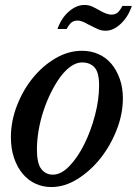

<svg xmlns="http://www.w3.org/2000/svg" viewBox="-20 -745 563 775"><path d="M187 10Q153 10 123.5 -3.5Q94 -17 72 -43Q50 -69 37 -106.5Q24 -144 24 -191Q24 -256 48.5 -319Q73 -382 113 -431Q153 -480 204.5 -510Q256 -540 311 -540Q347 -540 377.5 -526.5Q408 -513 429.5 -487.5Q451 -462 463.5 -426.5Q476 -391 476 -348Q476 -285 451 -221Q426 -157 385.5 -106Q345 -55 293 -22.5Q241 10 187 10ZM193 -40Q227 -40 260.5 -75Q294 -110 320.5 -163.5Q347 -217 363.5 -280Q380 -343 380 -400Q380 -453 361.5 -473Q343 -493 311 -493Q289 -493 266.5 -477.5Q244 -462 224 -435Q204 -408 186.5 -373Q169 -338 156 -299Q143 -260 136 -219.5Q129 -179 129 -142Q129 -85 147 -62.5Q165 -40 193 -40ZM212 -628Q228 -673 258.5 -699Q289 -725 321 -725Q337 -725 351 -719Q363 -714 389 -699Q414 -686 429 -686Q445 -686 454.5 -694Q464 -702 474 -721H512Q498 -678 468 -649.5Q438 -621 407 -621Q389 -621 376 -627Q369 -630 359 -635Q349 -640 335 -647Q309 -662 294 -662Q279 -662 269.5 -655Q260 -648 249 -628Z"/></svg>

Font: SVN-Libre Baskerville
Style: Italic
Weight: 400
Italic angle: -14°
Designer: Pablo Impallari, Rodrigo Fuenzalida
Foundry: Pablo Impallari, Rodrigo Fuenzalida
Version: Version 1.000; ttfautohint (v1.8.4)